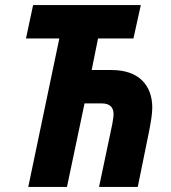

<svg xmlns="http://www.w3.org/2000/svg" viewBox="-20 -734 670 754"><path d="M91 0H243L312 -328H378C414 -328 426 -311 426 -284C426 -276 423 -260 421 -247L369 0H521L566 -221C572 -253 578 -286 578 -311C578 -400 524 -459 419 -459H340L365 -583H504L533 -714H110L82 -583H213Z"/></svg>

Font: Noto Sans Display SemiCondensed Extra
Style: Italic
Weight: 800
Width: 4
Italic angle: -12°
Designer: Monotype Design Team
Foundry: Monotype Imaging Inc.
Version: Version 1.900